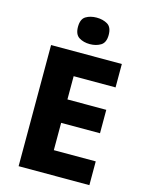

<svg xmlns="http://www.w3.org/2000/svg" viewBox="-136 -1012 826 1093"><g transform="rotate(15 277.5 -466.0)"><path d="M501 0H84V-714H501V-576H254V-439H483V-301H254V-140H501ZM295 -932Q332 -932 359 -916Q386 -900 386 -854Q386 -809 359 -792.5Q332 -776 295 -776Q258 -776 231.5 -792.5Q205 -809 205 -854Q205 -900 231.5 -916Q258 -932 295 -932Z"/></g></svg>

Font: Noto Sans Armenian ExtraBold
Style: Regular
Weight: 800
Version: Version 2.007